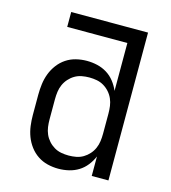

<svg xmlns="http://www.w3.org/2000/svg" viewBox="-110 -824 821 922"><g transform="rotate(15 300.0 -363.5)"><path d="M264 8Q237 8 210.5 1.5Q184 -5 161.5 -20Q139 -35 122.5 -57Q106 -79 96.5 -104Q87 -129 83.5 -156Q80 -183 80 -210V-310Q80 -337 83.5 -364Q87 -391 96.5 -416Q106 -441 122.5 -463Q139 -485 161.5 -500Q184 -515 210.5 -521.5Q237 -528 264 -528Q291 -528 316.5 -522Q342 -516 364 -502.5Q386 -489 402.5 -468Q419 -447 429 -423V-661H130V-735H512V0H429V-97Q419 -73 402.5 -52Q386 -31 364 -17.5Q342 -4 316.5 2Q291 8 264 8ZM296 -66Q315 -66 333.5 -69.5Q352 -73 368 -82.5Q384 -92 396.5 -106Q409 -120 416.5 -137Q424 -154 426.5 -172.5Q429 -191 429 -210V-310Q429 -329 426.5 -347.5Q424 -366 416.5 -383Q409 -400 396.5 -414Q384 -428 368 -437.5Q352 -447 333.5 -450.5Q315 -454 296 -454Q277 -454 258.5 -450.5Q240 -447 224 -437.5Q208 -428 195.5 -414Q183 -400 175.5 -383Q168 -366 165.5 -347.5Q163 -329 163 -310V-210Q163 -191 165.5 -172.5Q168 -154 175.5 -137Q183 -120 195.5 -106Q208 -92 224 -82.5Q240 -73 258.5 -69.5Q277 -66 296 -66Z"/></g></svg>

Font: R Plex Mono
Style: Regular
Weight: 400
Monospace: yes
Designer: Belleve Invis
Foundry: Belleve Invis
Version: Version 31.8.0